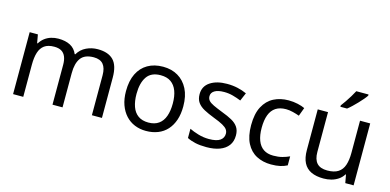

<svg xmlns="http://www.w3.org/2000/svg" viewBox="-72 -1181 3261 1605"><g transform="rotate(15 1558.5 -378.0)"><path d="M673 -546Q764 -546 809 -499.5Q854 -453 854 -349V0H767V-345Q767 -408 740.5 -440Q714 -472 658 -472Q580 -472 546.5 -427Q513 -382 513 -296V0H426V-345Q426 -387 414 -415.5Q402 -444 378 -458Q354 -472 316 -472Q262 -472 231 -449.5Q200 -427 186.5 -384Q173 -341 173 -278V0H85V-536H156L169 -463H174Q191 -491 215.5 -509.5Q240 -528 270 -537Q300 -546 332 -546Q394 -546 435.5 -524Q477 -502 496 -456H501Q528 -502 574.5 -524Q621 -546 673 -546Z M1486 -269Q1486 -202 1468.5 -150.5Q1451 -99 1418.5 -63Q1386 -27 1339.5 -8.5Q1293 10 1236 10Q1183 10 1138 -8.5Q1093 -27 1060 -63Q1027 -99 1008.5 -150.5Q990 -202 990 -269Q990 -358 1020 -419.5Q1050 -481 1106 -513.5Q1162 -546 1239 -546Q1312 -546 1367.5 -513.5Q1423 -481 1454.5 -419.5Q1486 -358 1486 -269ZM1081 -269Q1081 -206 1097.5 -159.5Q1114 -113 1149 -88Q1184 -63 1238 -63Q1292 -63 1327 -88Q1362 -113 1378.5 -159.5Q1395 -206 1395 -269Q1395 -333 1378 -378Q1361 -423 1326.5 -447.5Q1292 -472 1237 -472Q1155 -472 1118 -418Q1081 -364 1081 -269Z M1974 -148Q1974 -96 1948 -61Q1922 -26 1874 -8Q1826 10 1760 10Q1704 10 1663.5 1Q1623 -8 1592 -24V-104Q1624 -88 1669.5 -74.5Q1715 -61 1762 -61Q1829 -61 1859 -82.5Q1889 -104 1889 -140Q1889 -160 1878 -176Q1867 -192 1838.5 -208Q1810 -224 1757 -244Q1705 -264 1668 -284Q1631 -304 1611 -332Q1591 -360 1591 -404Q1591 -472 1646.5 -509Q1702 -546 1792 -546Q1841 -546 1883.5 -536.5Q1926 -527 1963 -510L1933 -440Q1899 -454 1862 -464Q1825 -474 1786 -474Q1732 -474 1703.5 -456.5Q1675 -439 1675 -409Q1675 -387 1688 -371.5Q1701 -356 1731.5 -341.5Q1762 -327 1813 -307Q1864 -288 1900 -268Q1936 -248 1955 -219.5Q1974 -191 1974 -148Z M2319 10Q2248 10 2192.5 -19Q2137 -48 2105.5 -109Q2074 -170 2074 -265Q2074 -364 2107 -426Q2140 -488 2196.5 -517Q2253 -546 2325 -546Q2366 -546 2404 -537.5Q2442 -529 2466 -517L2439 -444Q2415 -453 2383 -461Q2351 -469 2323 -469Q2269 -469 2234 -446Q2199 -423 2182 -378Q2165 -333 2165 -266Q2165 -202 2182 -157Q2199 -112 2233 -89Q2267 -66 2318 -66Q2362 -66 2395.5 -75Q2429 -84 2457 -97V-19Q2430 -5 2397.5 2.5Q2365 10 2319 10Z M3032 -536V0H2960L2947 -71H2943Q2926 -43 2899 -25Q2872 -7 2840 1.5Q2808 10 2773 10Q2709 10 2665.5 -10.5Q2622 -31 2600 -74Q2578 -117 2578 -185V-536H2667V-191Q2667 -127 2696 -95Q2725 -63 2786 -63Q2846 -63 2880.5 -85.5Q2915 -108 2929.5 -151.5Q2944 -195 2944 -257V-536ZM2956 -756Q2947 -742 2930 -722Q2913 -702 2892.5 -680.5Q2872 -659 2851.5 -639.5Q2831 -620 2813 -606H2755V-618Q2770 -637 2787.5 -663Q2805 -689 2822 -716.5Q2839 -744 2850 -766H2956Z"/></g></svg>

Font: Noto Sans Oriya
Style: Regular
Weight: 400
Designer: Amélie Bonet and Sol Matas
Foundry: Google LLC
Version: Version 2.006